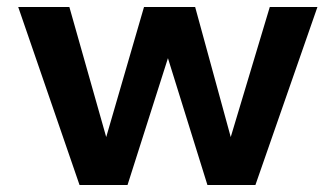

<svg xmlns="http://www.w3.org/2000/svg" viewBox="-20 -528 958 548"><path d="M207 0 32 -508H178L295 -95H271L391 -508H537L650 -95H626L750 -508H886L709 0H572L445 -408H474L344 0Z"/></svg>

Font: Inclusive Sans
Style: Regular
Weight: 400
Designer: Olivia King
Foundry: Olivia King
Version: Version 2.004